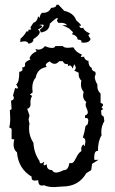

<svg xmlns="http://www.w3.org/2000/svg" viewBox="-20 -781 484 807"><path d="M207.5 5.4Q181.2 5.4 165.5 -2.4L156.2 -1Q140.6 -1 140.6 -23.4L126 -22Q112.8 -22 112.8 -33.7L113.3 -38.1Q57.1 -71.8 51.3 -140.6Q37.1 -152.3 37.1 -172.4Q37.1 -188 40.5 -194.8L28.8 -196.8V-239.7L18.6 -246.1Q22.9 -256.8 22.9 -282.7L21.5 -317.9L28.8 -322.3L26.4 -357.9Q38.1 -360.8 38.1 -369.1Q38.1 -375 34.7 -379.9L43.5 -411.1L51.8 -408.7Q55.2 -408.7 55.2 -411.6Q55.2 -415.5 47.9 -426.8Q61 -432.6 61 -479Q74.7 -481 74.7 -489.7L73.2 -497.6Q85.4 -497.6 85.4 -507.3L85 -511.7Q85 -522.5 107.9 -530.8L104 -537.1Q112.3 -557.1 133.8 -564.9L128.9 -575.2L140.1 -572.3Q158.2 -572.3 168.9 -587.4Q184.1 -579.6 199.7 -579.6Q210.4 -579.6 212.4 -587.4H244.1Q248.5 -580.1 266.1 -580.1L288.6 -582Q298.8 -561 324.2 -551.8L319.3 -541.5L333.5 -542.5Q334 -532.7 346.7 -525.9H351.6Q351.6 -502.4 365.2 -496.1Q365.2 -482.9 380.9 -479L382.3 -468.3Q378.4 -462.9 378.4 -456.5Q378.4 -444.8 389.6 -424.8L389.2 -417Q389.2 -399.9 402.8 -387.7V-348.1Q413.1 -345.7 413.1 -340.8Q413.1 -335.9 406.7 -329.6L413.6 -322.8L404.8 -316.4L406.7 -297.9L416 -290.5L418.5 -272Q405.8 -250.5 405.8 -226.6L406.7 -211.9Q391.6 -188 391.6 -146.5H389.2Q376 -146.5 376 -118.2L376.5 -108.9L394 -109.4L367.2 -92.3L363.3 -65.9L342.8 -53.2Q310.5 2.9 243.2 2.9ZM215.8 -55.7Q227.5 -55.7 247.6 -65.9H250Q266.6 -65.9 272 -96.2L278.3 -95.2Q285.6 -95.2 289.8 -100.6Q293.9 -106 297.9 -114Q301.8 -122.1 307.1 -130.9Q312.5 -139.6 322.3 -146.5L321.3 -154.8Q321.3 -165.5 330.1 -174.3L335.9 -166L338.9 -185.5Q338.9 -200.7 328.1 -202.6Q336.4 -228 339.4 -251L348.6 -258.8L351.1 -273.9Q351.1 -285.2 341.8 -285.2L337.4 -284.7V-295.9Q349.1 -299.3 349.1 -308.6Q349.1 -315.4 344.5 -324.7Q339.8 -334 339.8 -340.8Q339.8 -346.7 342.8 -352.1Q329.1 -362.8 329.1 -379.9L331.5 -395Q320.3 -407.7 320.3 -425.8Q320.3 -438.5 322.3 -441.9Q310.5 -452.1 310.5 -469.7L311 -475.1L292 -484.4Q298.3 -489.3 298.3 -496.1Q298.3 -502.9 291.5 -511.2L285.6 -492.2Q279.8 -506.3 272.9 -506.3L266.6 -503.4L264.6 -512.7L259.3 -511.7Q249 -511.7 244.1 -523.9H229Q219.2 -512.7 209.5 -512.7Q199.7 -512.7 189 -522.9Q172.4 -515.1 172.4 -507.3Q172.4 -502.9 176.8 -499.5Q137.7 -494.1 129.9 -454.6Q115.7 -439 115.7 -411.1L117.2 -392.6L105.5 -383.8L115.2 -377.9Q107.9 -366.7 107.9 -351.6L108.4 -343.8Q108.4 -326.7 94.2 -323.7L104 -295.9L100.1 -278.8L104 -260.3Q102.1 -256.3 102.1 -239.7Q102.1 -209 120.6 -180.2Q122.6 -138.2 146 -104.5Q146.5 -94.2 152.3 -94.2Q158.2 -94.2 166 -102.1L163.1 -90.3Q163.1 -85.9 166.5 -85.9L176.8 -90.3V-86.9Q176.8 -66.4 199.2 -65.9Q203.6 -55.7 215.8 -55.7ZM217.3 -761.2H225.6L250 -735.4Q289.6 -726.6 300.3 -695.8Q320.3 -678.7 320.3 -674.3Q320.3 -672.4 316.9 -672.4L313 -672.9Q316.4 -662.6 323.2 -662.6L330.1 -664.6Q331.5 -651.9 358.4 -640.1L351.1 -632.8L360.8 -616.7Q355 -601.6 333.5 -601.6L321.8 -602.5L322.8 -606.4Q322.8 -613.8 306.6 -614.7Q305.2 -630.9 282.7 -637.2L287.1 -645.5L270 -661.6L241.7 -675.8L261.7 -674.8Q254.9 -685.1 236.3 -685.1L225.6 -684.6L219.2 -693.8L222.7 -703.6L221.2 -705.6Q215.3 -705.6 189.5 -681.6Q188 -649.9 151.9 -644.5L147.5 -655.8Q163.6 -668.9 163.6 -674.3Q163.6 -677.7 156.7 -677.7L143.6 -675.8Q157.2 -674.3 157.2 -670.4Q157.2 -665 139.2 -657.2Q147 -652.3 147 -645.5Q147 -633.3 119.6 -616.2L120.1 -612.8Q120.1 -601.6 100.1 -597.2Q95.7 -607.4 83 -607.4Q74.7 -607.4 64.9 -604L66.4 -618.7Q81.5 -630.9 91.3 -648.9H99.1L99.6 -656.2L111.3 -656.7L107.9 -666L120.6 -685.5Q136.7 -689.9 140.1 -712.4L147.5 -705.6V-708.5Q147.5 -718.3 156.2 -727.1H161.1Q185.5 -727.1 194.8 -748Q216.3 -748.5 217.3 -761.2Z"/></svg>

Font: Truetypewriter PolyglOTT
Style: Regular
Weight: 400
Designer: Sergey Beatoff a.k.a. Sam_T
Version: Version 3.76